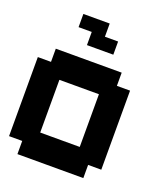

<svg xmlns="http://www.w3.org/2000/svg" viewBox="-162 -1029 992 1141"><g transform="rotate(20 333.5 -458.5)"><path d="M0 -83.3V-583.3H83.3V-666.7H500V-583.3H583.3V-83.3H500V0H83.3V-83.3ZM166.7 -166.7H416.7V-500H166.7ZM166.7 -833.3V-916.7H333.3V-833.3H416.7V-750H250V-833.3Z"/></g></svg>

Font: Galmuri11 Bold
Style: Regular
Weight: 700
Designer: Lee Minseo (quiple)
Version: Version 2.397;hotconv 1.1.1;makeotfexe 2.6.0 DEVELOPMENT